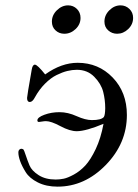

<svg xmlns="http://www.w3.org/2000/svg" viewBox="-20 -679 512 710"><path d="M47.9 -115.2Q47.9 -124 54 -127.4Q60.1 -130.9 66.9 -126Q68.8 -124 75 -105.5Q81.1 -86.9 89.1 -67.4Q97.2 -47.9 122.6 -31.5Q147.9 -15.1 186 -15.1Q200.2 -15.1 215.1 -18.1Q230 -21 252.9 -33.4Q275.9 -45.9 295.4 -66.9Q314.9 -87.9 334 -127.9Q353 -168 362.8 -221.2Q298.8 -194.3 264.2 -193.8Q238.3 -193.8 203.6 -212.4Q168.9 -231 149.9 -231Q144 -231 135 -229.5Q126 -228 124 -228Q118.2 -228 118.2 -233.9Q118.2 -245.1 144 -254.6Q169.9 -264.2 200.2 -264.2Q231 -264.2 263.4 -249.5Q295.9 -234.9 319.8 -234.9Q354 -234.9 363.8 -246.1Q368.7 -252.9 369.1 -278.8Q369.1 -309.6 361.6 -339.4Q354 -369.1 328.6 -395Q303.2 -420.9 264.2 -420.9Q247.1 -420.9 229 -416.5Q210.9 -412.1 189.5 -401.6Q168 -391.1 146.5 -369.6Q125 -348.1 108.9 -318.8Q100.1 -301.8 90.1 -301.8Q80.1 -301.8 80.1 -316.9Q80.1 -323.7 97.2 -420.9Q100.1 -439.9 109.1 -439.9Q118.2 -439.9 147 -403.8Q207 -446.8 267.1 -446.8Q344.2 -446.8 396.7 -392.3Q449.2 -337.9 449.2 -253.9Q449.2 -148.9 371.1 -68.8Q293 11.2 192.9 11.2Q150.9 11.2 119.9 -4.4Q88.9 -20 75 -42.5Q61 -64.9 54.4 -83.5Q47.9 -102.1 47.9 -115.2ZM171.9 -599.1Q171.9 -623 190.4 -641.1Q209 -659.2 231.9 -659.2Q251 -659.2 264.4 -646Q277.8 -632.8 277.8 -612.8Q277.8 -588.9 259.5 -571.5Q241.2 -554.2 217.8 -554.2Q198.7 -554.2 185.3 -566.7Q171.9 -579.1 171.9 -599.1ZM366.2 -599.1Q366.2 -623 384.5 -641.1Q402.8 -659.2 425.8 -659.2Q444.8 -659.2 458.5 -646Q472.2 -632.8 472.2 -612.8Q472.2 -588.9 454.1 -571.5Q436 -554.2 413.1 -554.2Q394 -554.2 380.1 -566.7Q366.2 -579.1 366.2 -599.1Z"/></svg>

Font: CMU Serif Extra
Style: RomanSlanted
Weight: 500
Italic angle: -9.46001°
Version: Version 0.7.0